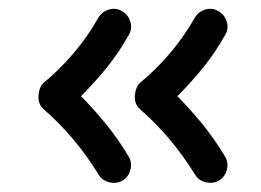

<svg xmlns="http://www.w3.org/2000/svg" viewBox="-20 -520 579 426"><path d="M466.3 -119.6Q452.6 -111.8 436.8 -115.5Q420.9 -119.1 412.6 -132.8Q360.8 -216.8 290.5 -277.8Q277.8 -289.1 279.3 -308.3Q280.8 -327.6 291.5 -336.9Q326.2 -365.7 356.7 -401.4Q387.2 -437 412.1 -480.5Q419.9 -494.1 435.5 -498.8Q451.2 -503.4 464.8 -495.1Q478.5 -487.3 483.2 -471.7Q487.8 -456.1 479.5 -442.4Q457 -402.3 430.4 -369.6Q403.8 -336.9 373.5 -306.6Q402.8 -276.9 429.7 -243.9Q456.5 -210.9 479 -173.3Q487.3 -159.7 483.4 -143.8Q479.5 -127.9 466.3 -119.6ZM252.4 -119.6Q238.8 -111.8 222.9 -115.5Q207 -119.1 198.7 -132.8Q147 -216.8 76.7 -277.8Q64 -289.1 65.4 -308.3Q66.9 -327.6 77.6 -336.9Q112.3 -365.7 142.8 -401.4Q173.3 -437 198.2 -480.5Q206.1 -494.1 221.7 -498.8Q237.3 -503.4 251 -495.1Q264.6 -487.3 269.3 -471.7Q273.9 -456.1 265.6 -442.4Q243.2 -402.3 216.6 -369.6Q189.9 -336.9 159.7 -306.6Q189 -276.9 215.8 -243.9Q242.7 -210.9 265.1 -173.3Q273.4 -159.7 269.5 -143.8Q265.6 -127.9 252.4 -119.6Z"/></svg>

Font: Mikhak SemiBold
Style: Regular
Weight: 600
Designer: Amin Abedi
Version: Version 3.3